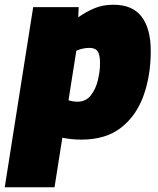

<svg xmlns="http://www.w3.org/2000/svg" viewBox="-61 -580 668 810"><path d="M-41 210 79 -550H271L269 -507Q302 -530 337 -545Q372 -560 418 -560Q498 -560 536.5 -509.5Q575 -459 575 -365Q575 -260 544 -175Q513 -90 448.5 -40.5Q384 9 283 9Q258 9 237 6.5Q216 4 202 1L169 210ZM266 -151Q301 -151 322 -177.5Q343 -204 352 -242Q361 -280 361 -314Q361 -349 351 -363.5Q341 -378 316 -378Q301 -378 286.5 -374.5Q272 -371 261 -366L228 -157Q246 -151 266 -151Z"/></svg>

Font: Georama Black
Style: Italic
Weight: 900
Italic angle: -9°
Designer: Jean-Baptiste Levee
Foundry: Production Type
Version: Version 1.000